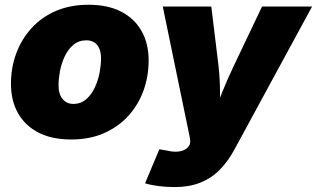

<svg xmlns="http://www.w3.org/2000/svg" viewBox="-20 -568 1314 796"><path d="M274.9 10.3Q195.3 10.3 139.6 -18.3Q84 -46.9 54.7 -98.9Q25.4 -150.9 25.4 -220.7Q25.4 -287.6 47.4 -346.7Q69.3 -405.8 110.8 -451.4Q152.3 -497.1 211.9 -522.7Q271.5 -548.3 347.2 -548.3Q426.8 -548.3 482.2 -519.8Q537.6 -491.2 566.9 -439.2Q596.2 -387.2 596.2 -317.4Q596.2 -252 575 -192.9Q553.7 -133.8 512.5 -88.1Q471.2 -42.5 411.6 -16.1Q352.1 10.3 274.9 10.3ZM283.7 -137.2Q315.4 -137.2 337.6 -156.7Q359.9 -176.3 373.5 -206.1Q387.2 -235.8 393.1 -268.1Q398.9 -300.3 398.9 -325.2Q398.9 -350.6 391.4 -367.4Q383.8 -384.3 370.1 -392.6Q356.4 -400.9 338.4 -400.9Q306.2 -400.9 283.9 -381.8Q261.7 -362.8 248 -333.5Q234.4 -304.2 228.5 -272.5Q222.7 -240.7 222.7 -214.8Q222.7 -177.2 239.7 -157.2Q256.8 -137.2 283.7 -137.2ZM581.5 191.9 640.6 50.8 673.8 56.6Q702.6 63.5 724.4 59.6Q746.1 55.7 758.1 43.7Q770 31.7 768.6 14.6L766.6 0.5L654.8 -541H856L885.7 -296.9Q892.1 -241.2 892.1 -185.1Q892.1 -128.9 894 -63H855Q878.4 -128.9 901.1 -185.5Q923.8 -242.2 950.2 -296.9L1066.4 -541H1273.9L951.7 52.2Q927.2 97.7 894 132.8Q860.8 168 814.2 187.7Q767.6 207.5 702.6 207.5Q668.9 207.5 637 203.4Q605 199.2 581.5 191.9Z"/></svg>

Font: Inter 17pt Black
Style: Italic
Weight: 900
Italic angle: -9.3988°
Version: Version 4.001;git-66647c0bb